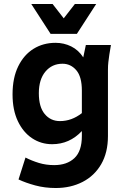

<svg xmlns="http://www.w3.org/2000/svg" viewBox="-20 -748 642 964"><path d="M43 -274Q43 -357 71.5 -415Q100 -473 148.5 -503Q197 -533 259 -533Q301 -533 337.5 -515Q374 -497 398 -460L411 -522H537L529 -474Q526 -453 524 -436Q522 -419 522 -398V-65Q522 18 488 76.5Q454 135 394.5 165.5Q335 196 260 196Q205 196 157 183Q109 170 73 153L108 43Q139 59 175 70Q211 81 252 81Q316 81 353.5 46Q391 11 391 -65V-90Q329 -24 242 -24Q186 -24 141 -54Q96 -84 69.5 -140Q43 -196 43 -274ZM175 -280Q175 -211 204.5 -175.5Q234 -140 281 -140Q340 -140 391 -180V-293Q391 -363 363 -395.5Q335 -428 294 -428Q241 -428 208 -388.5Q175 -349 175 -280ZM463 -728 366 -578H234L137 -728H244L300 -656L356 -728Z"/></svg>

Font: Radio Canada SemiBold
Style: Regular
Weight: 600
Designer: Charles Daoud, Etienne Aubert Bonn, Alexandre Saumier Demers, Jacques Le Bailly
Foundry: Radio-Canada
Version: Version 2.104; ttfautohint (v1.8.4.7-5d5b);gftools[0.9.28.de